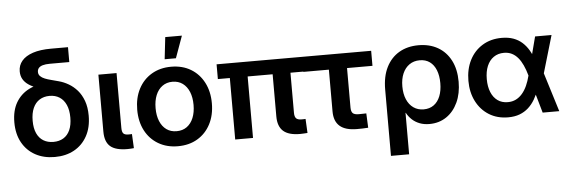

<svg xmlns="http://www.w3.org/2000/svg" viewBox="-56 -922 3886 1311"><g transform="rotate(-5 1887.5 -267.0)"><path d="M288.1 11.7Q212.4 11.7 155 -19.8Q97.7 -51.3 65.4 -109.6Q33.2 -168 33.2 -248Q33.2 -328.6 65.4 -383.5Q97.7 -438.5 155 -467.3Q212.4 -496.1 288.1 -496.1V-449.2Q244.6 -457.5 210 -469.7Q175.3 -481.9 150.6 -498.8Q126 -515.6 113 -538.6Q100.1 -561.5 100.1 -591.8Q100.1 -632.8 125.7 -663.3Q151.4 -693.8 201.7 -710.7Q252 -727.5 326.7 -727.5H442.9V-625.5H309.1Q279.8 -625.5 260.7 -619.9Q241.7 -614.3 232.7 -603.5Q223.6 -592.8 223.6 -576.7Q223.6 -559.6 235.1 -547.9Q246.6 -536.1 266.1 -528.3Q285.6 -520.5 310.1 -514.4Q334.5 -508.3 360.4 -501Q393.6 -492.2 426 -473.4Q458.5 -454.6 484.9 -424.6Q511.2 -394.5 527.1 -351.3Q543 -308.1 543 -249.5Q543 -168.5 510.7 -109.9Q478.5 -51.3 421.4 -19.8Q364.3 11.7 288.1 11.7ZM288.1 -91.8Q327.6 -91.8 356.7 -109.4Q385.7 -127 401.4 -161.9Q417 -196.8 417 -247.6Q417 -299.3 401.1 -334.7Q385.3 -370.1 356.4 -388.7Q327.6 -407.2 288.1 -407.2Q249 -407.2 219.7 -388.9Q190.4 -370.6 174.6 -335Q158.7 -299.3 158.7 -247.6Q158.7 -196.3 174.6 -161.6Q190.4 -127 219.5 -109.4Q248.5 -91.8 288.1 -91.8Z M787.1 1Q706.1 1 669.7 -30.5Q633.3 -62 633.3 -132.3V-522.5H757.8V-146.5Q757.8 -119.1 767.6 -108.4Q777.3 -97.7 803.2 -97.7Q809.6 -97.7 815.7 -97.9Q821.8 -98.1 826.2 -98.6L831.1 -1.5Q821.8 -0.5 810.5 0.2Q799.3 1 787.1 1Z M1132.3 11.7Q1056.2 11.7 998.3 -22.5Q940.4 -56.6 908.4 -117.9Q876.5 -179.2 876.5 -260.3Q876.5 -341.3 908.4 -402.8Q940.4 -464.4 998.3 -498.8Q1056.2 -533.2 1132.3 -533.2Q1209.5 -533.2 1266.8 -498.8Q1324.2 -464.4 1356.2 -402.8Q1388.2 -341.3 1388.2 -260.3Q1388.2 -179.2 1356.2 -117.9Q1324.2 -56.6 1266.8 -22.5Q1209.5 11.7 1132.3 11.7ZM1132.3 -91.3Q1173.3 -91.3 1202.4 -112.3Q1231.4 -133.3 1247.1 -171.4Q1262.7 -209.5 1262.7 -260.3Q1262.7 -311.5 1247.1 -349.6Q1231.4 -387.7 1202.4 -408.9Q1173.3 -430.2 1132.3 -430.2Q1092.3 -430.2 1063 -408.9Q1033.7 -387.7 1018.1 -349.6Q1002.4 -311.5 1002.4 -260.3Q1002.4 -209 1018.1 -171.1Q1033.7 -133.3 1062.7 -112.3Q1091.8 -91.3 1132.3 -91.3ZM1093.3 -587.9 1110.4 -738.3H1224.6L1170.4 -587.9Z M1970.2 1Q1891.6 1 1855.2 -31.7Q1818.8 -64.5 1818.8 -132.3V-495.1H1940.9V-146.5Q1940.9 -120.1 1951.7 -108.6Q1962.4 -97.2 1988.8 -97.2Q1996.6 -97.2 2003.4 -97.4Q2010.3 -97.7 2016.1 -98.1L2021 -1.5Q2010.3 -1 1997.1 0Q1983.9 1 1970.2 1ZM1525.4 0V-495.1H1647.5V0ZM1443.4 -421.4V-522.5H2030.3V-421.4Z M2360.4 1.5Q2281.2 1.5 2242.7 -32Q2204.1 -65.4 2204.1 -132.8V-419.4H2029.3V-522.5H2502.9V-419.4H2328.6V-148.9Q2328.6 -121.1 2340.1 -109.9Q2351.6 -98.6 2381.3 -98.6Q2393.6 -98.6 2407 -99.1Q2420.4 -99.6 2432.6 -99.6L2437 -1Q2418 0.5 2398.7 1Q2379.4 1.5 2360.4 1.5Z M2575.2 204.1V-251Q2575.2 -340.3 2606.7 -403.1Q2638.2 -465.8 2694.8 -499Q2751.5 -532.2 2827.6 -532.2Q2903.3 -532.2 2960 -499.8Q3016.6 -467.3 3048.1 -406.5Q3079.6 -345.7 3079.6 -260.3Q3079.6 -179.7 3051.3 -118.7Q3022.9 -57.6 2972.7 -23.7Q2922.4 10.3 2856.4 10.3Q2818.8 10.3 2789.3 -1.2Q2759.8 -12.7 2738 -32.7Q2716.3 -52.7 2701.7 -79.6H2699.7V204.1ZM2825.7 -92.8Q2866.2 -92.8 2895 -113.5Q2923.8 -134.3 2939 -172.4Q2954.1 -210.4 2954.1 -261.7Q2954.1 -312.5 2939.2 -350.3Q2924.3 -388.2 2896 -408.7Q2867.7 -429.2 2827.1 -429.2Q2786.6 -429.2 2756.6 -408.4Q2726.6 -387.7 2710.2 -350.1Q2693.8 -312.5 2693.8 -261.7Q2693.8 -210.4 2710 -172.6Q2726.1 -134.8 2755.9 -113.8Q2785.6 -92.8 2825.7 -92.8Z M3396 11.7Q3321.3 11.7 3265.1 -23.2Q3209 -58.1 3177.7 -119.6Q3146.5 -181.2 3146.5 -259.8Q3146.5 -339.8 3177.7 -401.4Q3209 -462.9 3265.9 -497.8Q3322.8 -532.7 3398.4 -532.7Q3443.4 -532.7 3477.8 -520.3Q3512.2 -507.8 3537.8 -484.9Q3563.5 -461.9 3582 -430.4Q3600.6 -398.9 3612.8 -361.3H3643.6L3662.6 -271L3746.6 0H3632.8L3557.6 -262.7Q3546.9 -301.3 3532.7 -332Q3518.6 -362.8 3500.2 -384.5Q3481.9 -406.2 3458.3 -418Q3434.6 -429.7 3404.8 -429.7Q3363.8 -429.7 3334 -408.9Q3304.2 -388.2 3288.3 -350.3Q3272.5 -312.5 3272.5 -260.7Q3272.5 -209.5 3288.1 -171.4Q3303.7 -133.3 3332.8 -112.5Q3361.8 -91.8 3402.3 -91.8Q3433.1 -91.8 3457.8 -104Q3482.4 -116.2 3501.7 -138.7Q3521 -161.1 3534.9 -191.9Q3548.8 -222.7 3558.1 -259.8L3626.5 -522.5H3739.3L3662.1 -259.8L3642.6 -164.1H3611.8Q3598.6 -125.5 3579.6 -93.3Q3560.5 -61 3534.7 -37.6Q3508.8 -14.2 3474.6 -1.2Q3440.4 11.7 3396 11.7Z"/></g></svg>

Font: Inter 28pt SemiBold
Style: Regular
Weight: 600
Designer: Rasmus Andersson
Foundry: rsms
Version: Version 4.001;git-66647c0bb